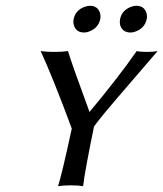

<svg xmlns="http://www.w3.org/2000/svg" viewBox="-20 -639 563 662"><path d="M233.9 -573.2Q240.2 -603.5 271 -615.2Q280.8 -618.7 289.6 -619.1Q317.9 -619.1 325.2 -592.8Q327.6 -582.5 325.7 -573.2Q319.3 -543 288.6 -530.8Q279.3 -526.9 270 -526.9Q241.7 -526.9 234.4 -553.2Q231.9 -563.5 233.9 -573.2ZM394 -573.2Q400.4 -603.5 431.2 -615.2Q440.4 -619.1 449.7 -619.1Q478 -619.1 485.4 -592.8Q487.8 -582.5 485.8 -573.2Q479.5 -543 448.7 -530.8Q439.5 -526.9 430.2 -526.9Q401.9 -526.9 394 -553.2Q392.1 -563.5 394 -573.2ZM304.2 -203.1Q271.5 -43.5 266.6 2.9Q250.5 0 224.1 0Q199.2 0 180.2 2.9Q194.3 -41.5 227.5 -195.8Q162.6 -370.6 121.1 -460.9Q120.6 -462.4 120.6 -462.9Q139.6 -460 167 -460Q195.8 -460 214.4 -462.9Q226.6 -421.4 288.6 -252.9Q390.1 -374.5 451.2 -462.9Q464.4 -460 486.8 -460Q508.8 -460 523.4 -462.9Q345.2 -256.8 321.3 -225.6Q311.5 -213.4 304.2 -203.1Z"/></svg>

Font: Linux Biolinum Capitals O
Style: Italic Samll Caps
Weight: 400
Italic angle: -12°
Designer: Philipp H. Poll
Foundry: Philipp H. Poll
Version: Version 0.6.2